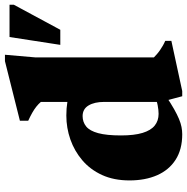

<svg xmlns="http://www.w3.org/2000/svg" viewBox="-10 -750 775 796"><g transform="rotate(-90 378.0 -352.5)"><path d="M353 -308.5Q353 -349 338.2 -373.5Q323.5 -398 294 -398Q269.5 -398 251.2 -383.2Q233 -368.5 223.5 -333.5Q214 -298.5 214 -239Q214 -184 224.5 -149.5Q235 -115 255 -99Q275 -83 303.5 -83Q319 -83 339 -86.8Q359 -90.5 376.5 -100V-52Q346.5 -32 323.5 -19Q300.5 -6 282.5 1.5Q264.5 9 249 12Q233.5 15 219 15Q156 15 113.2 -12.5Q70.5 -40 49 -89.2Q27.5 -138.5 27.5 -203.5Q27.5 -268.5 50 -317.5Q72.5 -366.5 111 -399.2Q149.5 -432 197.5 -448.8Q245.5 -465.5 296.5 -465.5Q326.5 -465.5 352.8 -461.2Q379 -457 406.5 -448.2Q434 -439.5 467.5 -424.5H353V-571Q344.5 -581 333.5 -589.8Q322.5 -598.5 308 -606.8Q293.5 -615 275 -623.5V-658L522 -720H548.5L537.5 -593.5V-102.5Q543.5 -96.5 551.2 -89.8Q559 -83 567.8 -77Q576.5 -71 586 -65.5Q595.5 -60 606 -55.5V-30L398 15H376.5L353 -73ZM589.5 -490.5 622 -701H756V-683.5L652 -490.5Z"/></g></svg>

Font: Newsreader 16pt 16pt ExtraBold
Style: Regular
Weight: 800
Version: Version 1.003